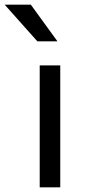

<svg xmlns="http://www.w3.org/2000/svg" viewBox="-74 -802 374 822"><path d="M184 -522V0H96V-522ZM-54 -782H58L172 -625H86Z"/></svg>

Font: Amiko
Style: Regular
Weight: 400
Designer: Pablo Impallari, Rodrigo Fuenzalida, Andres Torresi
Foundry: Impallari Type
Version: Version 1.001; ttfautohint (v1.3)